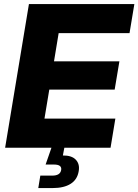

<svg xmlns="http://www.w3.org/2000/svg" viewBox="-20 -748 700 972"><path d="M5.9 0 126.5 -727.5H660.2L635.7 -580.1H276.9L253.4 -437.5H584.5L560.5 -294.4H229.5L205.1 -147.5H564L539.6 0ZM173.8 204.1 184.1 141.1H243.7Q264.6 141.1 275.9 134Q287.1 127 289.6 112.8Q292 99.1 283 92Q273.9 85 252.9 85H210.9L247.6 -20.5H309.1L305.7 0L298.3 39.1Q343.3 38.6 364 60.8Q384.8 83 378.4 118.7Q371.6 161.1 337.6 182.6Q303.7 204.1 246.1 204.1Z"/></svg>

Font: Inter 28pt ExtraBold
Style: Italic
Weight: 800
Italic angle: -9.3988°
Designer: Rasmus Andersson
Foundry: rsms
Version: Version 4.001;git-66647c0bb